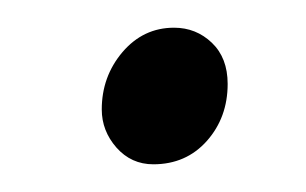

<svg xmlns="http://www.w3.org/2000/svg" viewBox="-20 -112 223 140"><path d="M54.2 -32.2Q54.2 -56.2 69.3 -74Q84.5 -91.8 106.9 -91.8Q123 -91.8 134.5 -80.8Q146 -69.8 146 -50.8Q146 -26.4 130.9 -9.3Q115.7 7.8 91.8 7.8Q75.7 7.8 64.9 -4.4Q54.2 -16.6 54.2 -32.2Z"/></svg>

Font: Dehuti Alt
Style: Bold-Italic
Weight: 700
Version: Version 1.2